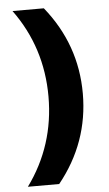

<svg xmlns="http://www.w3.org/2000/svg" viewBox="-59 -698 538 947"><g transform="rotate(-5 210.0 -225.0)"><path d="M40 210Q180 18 180 -225Q180 -468 40 -660H195Q350 -468 350 -225Q350 18 195 210Z"/></g></svg>

Font: Xolonium
Style: Bold
Weight: 700
Designer: Severin Meyer
Version: Version 4.2